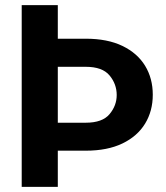

<svg xmlns="http://www.w3.org/2000/svg" viewBox="-20 -731 649 751"><path d="M64.9 -710.9H206.1V-579.6H315.4Q400.4 -579.6 459 -551.3Q517.6 -522.9 547.6 -473.6Q577.6 -424.3 577.6 -360.4Q577.6 -296.9 547.6 -247.6Q517.6 -198.2 459 -169.9Q400.4 -141.6 315.4 -141.6H206.1V0H64.9ZM315.4 -469.7H206.1V-251H315.4Q380.4 -251 408.4 -284.4Q436.5 -317.9 436.5 -359.4Q436.5 -402.3 408.4 -436Q380.4 -469.7 315.4 -469.7Z"/></svg>

Font: Vazirmatn UI FD
Style: Bold
Weight: 700
Designer: Saber Rastikerdar
Foundry: Saber Rastikerdar
Version: Version 33.003